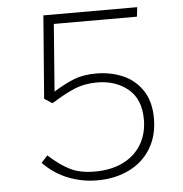

<svg xmlns="http://www.w3.org/2000/svg" viewBox="-53 -793 816 854"><g transform="rotate(-5 355.0 -366.0)"><path d="M591 -742 586 -700H215L192 -400Q242 -431 283.5 -447.5Q325 -464 383 -464Q447 -464 501 -441Q555 -418 588.5 -368.5Q622 -319 622 -243Q622 -165 586.5 -107.5Q551 -50 488.5 -20Q426 10 348 10Q280 10 218 -14.5Q156 -39 107 -89L135 -120Q187 -73 231 -51.5Q275 -30 340 -30Q413 -30 466.5 -56.5Q520 -83 548.5 -131Q577 -179 577 -242Q577 -333 521.5 -378.5Q466 -424 384 -424Q327 -424 281 -404.5Q235 -385 185 -353L178 -350Q176 -350 174.5 -351.5Q173 -353 171 -354L143 -372L172 -742Z"/></g></svg>

Font: Morrison Thin
Style: Regular
Weight: 100
Designer: Pablo Impallari, Rodrigo Fuenzalida (Modified by Dan O. Williams)
Version: Version 0.03;June 6, 2019;FontCreator 11.5.0.2425 64-bit; tt